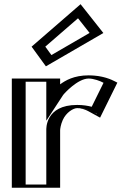

<svg xmlns="http://www.w3.org/2000/svg" viewBox="-20 -882 609 902"><path d="M237.5 -513V-439C237.5 -439 295.5 -528 396.5 -528C462.5 -528 508.5 -496 508.5 -496L434.5 -346C434.5 -346 401.5 -374 342.5 -374C250.5 -374 237.5 -283 237.5 -270V0H60.5V-513ZM150.5 -664 206.5 -587 444.5 -725 353.5 -840ZM222.5 -498V-388.7L250.1 -430.8C250.8 -431.9 305.6 -513 396.5 -513C438.7 -513 472.9 -498.5 488.9 -490.1L428.5 -367.8C410.3 -377.8 382.5 -389 342.5 -389C237 -389 222.5 -285.2 222.5 -270V-15H75.5V-498ZM170.7 -661.7 351.5 -818.4 422 -729.3 210.7 -606.8ZM222.5 -498H75.5V-15H222.5V-270C222.5 -285.2 237 -389 342.5 -389C382.5 -389 410.3 -377.8 428.5 -367.8L488.9 -490.1C472.9 -498.5 438.7 -513 396.5 -513C305.6 -513 250.8 -431.9 250.1 -430.8L222.5 -388.7ZM170.7 -661.7 210.7 -606.8 422 -729.3 351.5 -818.4ZM237.5 -513H60.5V0H237.5V-270C237.5 -283 250.5 -374 342.5 -374C379.6 -374 404.7 -363.8 421.3 -354.7L435.1 -347.1L508.8 -496.6L495.8 -503.4C478.4 -512.5 442.1 -528 396.5 -528C296.4 -528 238.8 -440.9 237.5 -439ZM150.5 -664 353.5 -840 444.5 -725 206.5 -587ZM197.5 -498V-314.8L276.4 -435.4C280.4 -441.6 344.7 -513 396.5 -513C420.2 -513 451 -501.6 466.4 -493L410.8 -380.4C392.6 -385.2 370 -389 342.5 -389C191.6 -389 197.5 -275.5 197.5 -270V-15H100.5V-498ZM192.8 -662.9 346.5 -796.1 400.9 -727.3 221.5 -623.3ZM262.5 -513H35.5V0H262.5V-270C262.5 -275.2 265 -296.4 274.8 -318.1C290.9 -354.1 324.4 -374 342.5 -374C360.7 -374 378.9 -368.4 395.5 -359.3L450.2 -329.3L531.3 -493.7L521.4 -498.9C504.4 -507.7 462.8 -528 396.5 -528C326.7 -528 286.8 -503.5 262.5 -485.8ZM128.4 -662.8 195.6 -570.4 465.6 -726.9 358.5 -862.3Z"/></svg>

Font: Hussar Outliner
Style: Regular
Weight: 700
Foundry: Cannot Into Space Fonts
Version: Version 0.92